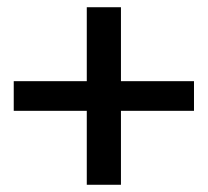

<svg xmlns="http://www.w3.org/2000/svg" viewBox="-20 -511 574 531"><path d="M220 -491H314.5V-286.5H516.5V-204.5H314.5V0H220V-204.5H18V-286.5H220Z"/></svg>

Font: Karla Medium
Style: Regular
Weight: 500
Designer: Jonathan Pinhorn
Version: Version 2.001